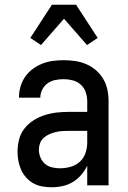

<svg xmlns="http://www.w3.org/2000/svg" viewBox="-20 -782 540 810"><path d="M197 8Q178 8 158 4.5Q138 1 121 -8.5Q104 -18 90.5 -33Q77 -48 69 -66Q61 -84 57.5 -103.5Q54 -123 54 -142Q54 -168 60.5 -193.5Q67 -219 83 -239.5Q99 -260 121 -274Q143 -288 167.5 -296Q192 -304 217.5 -307Q243 -310 269 -310H348V-355Q348 -375 341.5 -393.5Q335 -412 320.5 -425Q306 -438 287 -443Q268 -448 249 -448Q231 -448 213.5 -444.5Q196 -441 181.5 -431Q167 -421 158.5 -404.5Q150 -388 150 -370H60V-371Q60 -394 66.5 -416.5Q73 -439 86 -458Q99 -477 118 -491Q137 -505 158.5 -513.5Q180 -522 202.5 -525Q225 -528 249 -528Q273 -528 297 -524.5Q321 -521 343.5 -511.5Q366 -502 384.5 -486Q403 -470 415.5 -449Q428 -428 433 -404Q438 -380 438 -355V0H348V-83Q338 -62 322.5 -44Q307 -26 287 -14Q267 -2 244 3Q221 8 197 8ZM233 -72Q255 -72 277 -78Q299 -84 316 -99Q333 -114 340.5 -136Q348 -158 348 -180V-230H269Q255 -230 241 -229Q227 -228 213.5 -224.5Q200 -221 187.5 -215.5Q175 -210 164.5 -200.5Q154 -191 149 -178Q144 -165 144 -151Q144 -134 150.5 -118Q157 -102 169.5 -91Q182 -80 199 -76Q216 -72 233 -72ZM153 -592 108 -622 199 -762H301L392 -622L347 -592L250 -703Z"/></svg>

Font: Iosevka Term Medium
Style: Regular
Weight: 500
Monospace: yes
Designer: Belleve Invis
Foundry: Belleve Invis
Version: Version 26.3.1